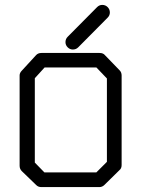

<svg xmlns="http://www.w3.org/2000/svg" viewBox="-20 -813 580 783"><path d="M122 -494V-150L161 -110H373L416 -153V-493L373 -538H162ZM70 -526 127 -588Q135 -597 149 -597H386Q401 -597 408 -588L468 -526Q476 -518 476 -505V-140Q476 -126 467 -119L406 -59Q397 -50 385 -50H149Q136 -50 128 -58L69 -115Q60 -124 60 -137V-506Q60 -516 70 -526ZM247 -641Q247 -654 256 -663L376 -784Q385 -793 397 -793Q410 -793 419 -784Q428 -775 428 -762Q428 -750 419 -741L299 -620Q290 -611 277 -611Q265 -611 256 -620Q247 -629 247 -641Z"/></svg>

Font: 3270 Nerd Font Mono
Style: Regular
Weight: 400
Monospace: yes
Version: Version 3.0.1;Nerd Fonts 3.0.0